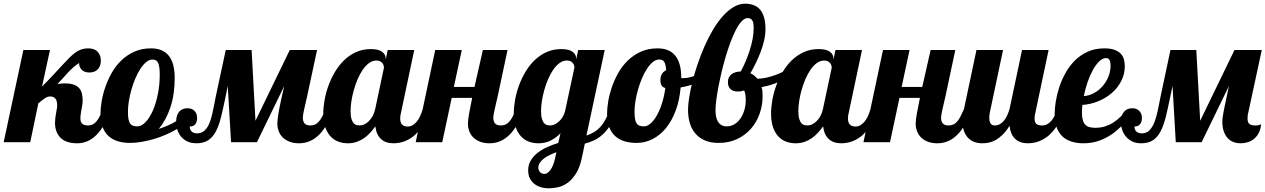

<svg xmlns="http://www.w3.org/2000/svg" viewBox="-58 -771 6861 1041"><path d="M543 -179.2Q480 5.9 360.8 5.9Q299.8 5.9 270 -24.2Q240.2 -54.2 240.2 -105Q240.2 -117.2 241.9 -130.4Q243.7 -143.6 245.8 -156.2Q248 -168.9 250 -180.2Q252 -191.4 252 -200.2Q252 -248 213.9 -248Q206.5 -248 200.2 -245.8Q193.8 -243.7 186.5 -239Q179.2 -234.4 170.4 -227.3Q161.6 -220.2 149.9 -210.9L106 0H-38.1L68.8 -500H212.9L169.9 -301.8Q205.6 -337.4 232.4 -366.5Q259.3 -395.5 280.5 -418.5Q301.8 -441.4 318.8 -458.5Q335.9 -475.6 351.8 -486.8Q367.7 -498 384 -503.4Q400.4 -508.8 419.9 -508.8Q455.1 -508.8 471.9 -489.7Q488.8 -470.7 488.8 -442.9Q488.8 -412.6 472.4 -395.3Q456.1 -377.9 425.8 -377.9Q411.1 -377.9 400.4 -382.6Q389.6 -387.2 383.1 -394.8Q376.5 -402.3 373.5 -411.4Q370.6 -420.4 371.1 -429.2Q354 -418.9 339.4 -405.8Q324.7 -392.6 310.8 -377.7Q296.9 -362.8 282.7 -346.7Q268.6 -330.6 252.9 -314.9Q264.2 -317.4 275.1 -318.1Q286.1 -318.8 294.9 -318.8Q321.8 -318.8 340.1 -312.7Q358.4 -306.6 369.6 -294.9Q380.9 -283.2 385.5 -265.9Q390.1 -248.5 390.1 -226.1Q390.1 -214.4 388.2 -202.4Q386.2 -190.4 384 -178.5Q381.8 -166.5 379.9 -153.8Q377.9 -141.1 377.9 -127.9Q377.9 -90.8 418 -90.8Q433.1 -90.8 444.1 -95.9Q455.1 -101.1 464.4 -112.1Q473.6 -123 482.2 -139.6Q490.7 -156.2 501 -179.2Z M1750 -179.2Q1687 5.9 1564 5.9Q1533.7 5.9 1511.5 -2.9Q1489.3 -11.7 1474.6 -26.4Q1460 -41 1452.9 -60.3Q1445.8 -79.6 1445.8 -100.1Q1445.8 -120.6 1451.2 -153.3Q1456.5 -186 1466.8 -232.9L1482.9 -304.2L1335 0H1194.8L1176.8 -305.2L1164.1 -242.2Q1151.9 -182.6 1140.4 -136.2Q1128.9 -89.8 1112.3 -58.3Q1095.7 -26.9 1070.8 -10.5Q1045.9 5.9 1006.8 5.9Q984.9 5.9 967.5 -0.2Q950.2 -6.3 937.3 -16.8Q924.3 -27.3 915.5 -41.5Q906.7 -55.7 901.9 -71.8Q876.5 -56.2 844.7 -42.2Q813 -28.3 779.1 -18.1Q745.1 -7.8 710.9 -2Q676.8 3.9 647 3.9Q612.3 3.9 582.8 -4.6Q553.2 -13.2 532 -32Q510.7 -50.8 498.8 -80.8Q486.8 -110.8 486.8 -153.8Q486.8 -183.1 492.9 -220.5Q499 -257.8 512.5 -297.4Q525.9 -336.9 547.1 -374.8Q568.4 -412.6 598.9 -442.4Q629.4 -472.2 669.4 -490.5Q709.5 -508.8 760.7 -508.8Q889.2 -508.8 889.2 -349.1Q889.2 -257.8 865.7 -188.5Q842.3 -119.1 802.7 -71.8Q827.6 -80.1 853 -91.1Q878.4 -102.1 897 -113.8Q897.9 -147.5 913.8 -165.8Q929.7 -184.1 959 -184.1Q982.4 -184.1 996.6 -169.7Q1010.7 -155.3 1010.7 -131.8Q1010.7 -107.4 998.8 -95.5Q986.8 -83.5 971.2 -85.9Q970.7 -80.1 972.2 -73.5Q973.6 -66.9 978 -61.3Q982.4 -55.7 990.2 -51.8Q998 -47.9 1009.8 -47.9Q1027.8 -47.9 1041 -55.9Q1054.2 -64 1064 -77.9Q1073.7 -91.8 1080.6 -111.1Q1087.4 -130.4 1092.8 -153.1Q1098.1 -175.8 1102.8 -200.9Q1107.4 -226.1 1112.8 -252L1166 -500H1306.2L1327.1 -116.2L1513.2 -500H1661.1L1607.9 -252Q1596.7 -203.6 1590.3 -174.6Q1584 -145.5 1584 -132.8Q1584 -90.8 1624 -90.8Q1639.2 -90.8 1650.4 -95.9Q1661.6 -101.1 1671.1 -112.1Q1680.7 -123 1689.2 -139.6Q1697.8 -156.2 1708 -179.2ZM687 -85.9Q709 -85.9 730.7 -108.4Q752.4 -130.9 769.8 -169.4Q787.1 -208 797.6 -259Q808.1 -310.1 808.1 -367.2Q808.1 -408.7 800 -428.5Q792 -448.2 769 -448.2Q751 -448.2 734.4 -434.3Q717.8 -420.4 702.9 -397.5Q688 -374.5 675.5 -345Q663.1 -315.4 654.3 -284.2Q645.5 -252.9 640.6 -222.4Q635.7 -191.9 635.7 -167Q635.7 -142.1 638.4 -126.5Q641.1 -110.8 647.2 -101.8Q653.3 -92.8 663.1 -89.4Q672.9 -85.9 687 -85.9Z M2275.9 -179.2Q2261.7 -138.7 2245.1 -108.9Q2228.5 -79.1 2210.7 -58.6Q2192.9 -38.1 2174.3 -25.4Q2155.8 -12.7 2138.2 -5.9Q2120.6 1 2104.5 3.4Q2088.4 5.9 2075.2 5.9Q2032.7 5.9 2007.6 -17.3Q1982.4 -40.5 1977.1 -85.9Q1964.8 -68.8 1950.2 -52.5Q1935.5 -36.1 1917.5 -23.2Q1899.4 -10.3 1877.2 -2.2Q1855 5.9 1828.1 5.9Q1802.2 5.9 1778.3 -2.4Q1754.4 -10.7 1735.8 -29.8Q1717.3 -48.8 1706.1 -79.6Q1694.8 -110.4 1694.8 -154.8Q1694.8 -189 1701.7 -228Q1708.5 -267.1 1722.7 -306.2Q1736.8 -345.2 1758.1 -381.1Q1779.3 -417 1807.9 -444.6Q1836.4 -472.2 1872.6 -488.5Q1908.7 -504.9 1952.1 -504.9Q1994.6 -504.9 2013.9 -490.2Q2033.2 -475.6 2033.2 -454.1V-446.8L2043.9 -500H2188L2116.2 -160.2Q2113.8 -151.9 2112.8 -143.8Q2111.8 -135.7 2111.8 -127.9Q2111.8 -85 2152.8 -85Q2167.5 -85 2179.9 -92.5Q2192.4 -100.1 2202.6 -112.8Q2212.9 -125.5 2220.7 -142.8Q2228.5 -160.2 2233.9 -179.2ZM2023.9 -404.8Q2023.9 -409.2 2022 -415.8Q2020 -422.4 2015.4 -428.5Q2010.7 -434.6 2002.9 -438.7Q1995.1 -442.9 1982.9 -442.9Q1961.9 -442.9 1943.1 -429.2Q1924.3 -415.5 1908.7 -392.8Q1893.1 -370.1 1880.9 -341.3Q1868.7 -312.5 1860.1 -282Q1851.6 -251.5 1847.2 -221.9Q1842.8 -192.4 1842.8 -168.9Q1842.8 -140.1 1848.1 -124.5Q1853.5 -108.9 1861.1 -101.3Q1868.7 -93.8 1877.4 -92.3Q1886.2 -90.8 1893.1 -90.8Q1904.3 -90.8 1916.7 -96.4Q1929.2 -102.1 1940.7 -113Q1952.1 -124 1961.7 -140.6Q1971.2 -157.2 1976.1 -179.2Z M2782.7 -179.2Q2719.7 5.9 2596.7 5.9Q2566.4 5.9 2544.2 -2.9Q2522 -11.7 2507.6 -26.4Q2493.2 -41 2486.1 -60.3Q2479 -79.6 2479 -100.1Q2479 -120.6 2485.6 -156.5Q2492.2 -192.4 2502 -240.2H2391.1L2339.8 0H2195.8L2301.8 -500H2445.8L2402.8 -299.8H2514.6L2560.1 -500H2693.8L2641.1 -252Q2629.9 -203.6 2623.3 -174.6Q2616.7 -145.5 2616.7 -132.8Q2616.7 -90.8 2656.7 -90.8Q2671.9 -90.8 2683.1 -95.9Q2694.3 -101.1 2703.9 -112.1Q2713.4 -123 2721.9 -139.6Q2730.5 -156.2 2740.7 -179.2Z M3097.7 80.1Q3086.9 133.8 3066.7 167Q3046.4 200.2 3021.5 218.8Q2996.6 237.3 2969.5 243.7Q2942.4 250 2917.5 250Q2894.5 250 2874.3 243.9Q2854 237.8 2838.9 225.8Q2823.7 213.9 2814.7 195.6Q2805.7 177.2 2805.7 152.8Q2805.7 121.6 2820.6 97.7Q2835.4 73.7 2858.9 55.9Q2882.3 38.1 2911.4 25.4Q2940.4 12.7 2968.8 3.9L2981 -48.8Q2959 -25.4 2929.4 -9.8Q2899.9 5.9 2860.8 5.9Q2835 5.9 2811 -2.4Q2787.1 -10.7 2768.6 -29.8Q2750 -48.8 2738.8 -79.6Q2727.5 -110.4 2727.5 -154.8Q2727.5 -189 2734.4 -228Q2741.2 -267.1 2755.4 -306.2Q2769.5 -345.2 2790.8 -381.1Q2812 -417 2840.6 -444.6Q2869.1 -472.2 2905.3 -488.5Q2941.4 -504.9 2984.9 -504.9Q3027.3 -504.9 3046.6 -490.2Q3065.9 -475.6 3065.9 -454.1V-448.2L3076.7 -500H3220.7L3121.6 -36.1Q3144.5 -43.9 3163.1 -54.9Q3181.6 -65.9 3197 -82.8Q3212.4 -99.6 3224.9 -123Q3237.3 -146.5 3247.6 -179.2H3289.6Q3274.4 -129.4 3253.7 -96.2Q3232.9 -63 3209.5 -41.7Q3186 -20.5 3161.1 -9.3Q3136.2 2 3112.8 7.8ZM3056.6 -405.8Q3056.6 -410.2 3054.7 -416.5Q3052.7 -422.9 3048.1 -428.7Q3043.5 -434.6 3035.6 -438.7Q3027.8 -442.9 3015.6 -442.9Q2994.6 -442.9 2975.8 -429.2Q2957 -415.5 2941.4 -392.8Q2925.8 -370.1 2913.6 -341.3Q2901.4 -312.5 2892.8 -282Q2884.3 -251.5 2879.9 -221.9Q2875.5 -192.4 2875.5 -168.9Q2875.5 -140.1 2880.9 -124.5Q2886.2 -108.9 2893.8 -101.3Q2901.4 -93.8 2910.2 -92.3Q2918.9 -90.8 2925.8 -90.8Q2936 -90.8 2947.8 -95.9Q2959.5 -101.1 2970.9 -110.8Q2982.4 -120.6 2991.7 -135.3Q3001 -149.9 3005.9 -168.9ZM2958.5 54.2Q2939 61.5 2921.4 70.1Q2903.8 78.6 2890.4 88.9Q2877 99.1 2868.9 111.6Q2860.8 124 2860.8 139.2Q2860.8 144.5 2862.8 150.4Q2864.7 156.2 2868.9 161.1Q2873 166 2879.4 168.9Q2885.7 171.9 2894.5 171.9Q2910.2 171.9 2926.5 150.1Q2942.9 128.4 2952.6 83Z M3809.6 -379.9Q3780.3 -349.1 3733.9 -327.6Q3687.5 -306.2 3632.3 -296.9Q3626.5 -227.5 3605.7 -171.9Q3585 -116.2 3553.2 -77.1Q3521.5 -38.1 3480.5 -17.1Q3439.5 3.9 3393.6 3.9Q3358.9 3.9 3329.3 -4.6Q3299.8 -13.2 3278.6 -32Q3257.3 -50.8 3245.4 -80.8Q3233.4 -110.8 3233.4 -153.8Q3233.4 -183.1 3239.5 -220.5Q3245.6 -257.8 3259 -297.4Q3272.5 -336.9 3293.7 -374.8Q3314.9 -412.6 3345.5 -442.4Q3376 -472.2 3416 -490.5Q3456.1 -508.8 3507.3 -508.8Q3635.7 -508.8 3635.7 -349.1V-348.1Q3638.2 -347.2 3640.4 -347.2Q3642.6 -347.2 3646.5 -347.2Q3664.1 -347.2 3684.3 -352.3Q3704.6 -357.4 3725.1 -365.7Q3745.6 -374 3765.1 -385Q3784.7 -396 3800.8 -407.2ZM3549.3 -293.9Q3533.7 -297.9 3528.1 -309.3Q3522.5 -320.8 3522.5 -335.9Q3522.5 -356.9 3531 -370.4Q3539.6 -383.8 3553.7 -390.1Q3552.7 -406.2 3550.3 -417.2Q3547.9 -428.2 3543.5 -435.3Q3539.1 -442.4 3532.5 -445.3Q3525.9 -448.2 3515.6 -448.2Q3497.6 -448.2 3481 -434.3Q3464.4 -420.4 3449.5 -397.5Q3434.6 -374.5 3422.1 -345Q3409.7 -315.4 3400.9 -284.2Q3392.1 -252.9 3387.2 -222.4Q3382.3 -191.9 3382.3 -167Q3382.3 -142.1 3385 -126.5Q3387.7 -110.8 3393.8 -101.8Q3399.9 -92.8 3409.7 -89.4Q3419.4 -85.9 3433.6 -85.9Q3451.7 -85.9 3470 -102.1Q3488.3 -118.2 3503.9 -146Q3519.5 -173.8 3531.5 -211.9Q3543.5 -250 3549.3 -293.9Z M4240.7 -379.9Q4213.4 -350.6 4169.2 -329.3Q4125 -308.1 4071.3 -298.8Q4074.7 -287.6 4075.7 -275.4Q4076.7 -263.2 4076.7 -249Q4076.7 -199.7 4060.5 -154.1Q4044.4 -108.4 4013.7 -73.2Q3982.9 -38.1 3938.7 -17.1Q3894.5 3.9 3838.4 3.9Q3795.4 3.9 3764.2 -9.5Q3732.9 -22.9 3712.4 -46.9Q3691.9 -70.8 3682.1 -103.8Q3672.4 -136.7 3672.4 -175.8Q3672.4 -202.6 3678.5 -241.7Q3684.6 -280.8 3695.8 -326.4Q3707 -372.1 3723.6 -421.1Q3740.2 -470.2 3760.7 -517.3Q3781.2 -564.5 3806.2 -606.9Q3831.1 -649.4 3859.1 -681.4Q3887.2 -713.4 3918.2 -732.2Q3949.2 -751 3982.4 -751Q4007.3 -751 4027.8 -743.4Q4048.3 -735.8 4062.5 -719.5Q4076.7 -703.1 4084.5 -677Q4092.3 -650.9 4092.3 -613.8Q4092.3 -582 4084.5 -549.3Q4076.7 -516.6 4064.5 -485.4Q4052.2 -454.1 4038.1 -425.5Q4023.9 -397 4010.7 -374Q4022 -368.7 4031 -361.3Q4040 -354 4048.3 -344.2Q4071.8 -344.2 4097.2 -349.9Q4122.6 -355.5 4147 -364.5Q4171.4 -373.5 4193.4 -384.8Q4215.3 -396 4231.4 -407.2ZM3976.6 -280.8Q3968.3 -277.8 3961.4 -276.4Q3954.6 -274.9 3940.4 -274.9Q3917 -274.9 3902.8 -287.8Q3888.7 -300.8 3888.7 -324.2Q3888.7 -340.3 3894 -351.3Q3899.4 -362.3 3908.7 -369.1Q3918 -376 3930.7 -379.4Q3943.4 -382.8 3958.5 -383.8Q3971.7 -407.7 3984.1 -437Q3996.6 -466.3 4006.6 -497.3Q4016.6 -528.3 4022.5 -559.3Q4028.3 -590.3 4028.3 -618.2Q4028.3 -648.9 4020.5 -660.9Q4012.7 -672.9 3995.6 -672.9Q3979.5 -672.9 3963.4 -655.8Q3947.3 -638.7 3932.1 -609.6Q3917 -580.6 3902.8 -542.5Q3888.7 -504.4 3876.2 -462.6Q3863.8 -420.9 3853.8 -377.7Q3843.8 -334.5 3836.4 -295.7Q3829.1 -256.8 3825.2 -224.9Q3821.3 -192.9 3821.3 -172.9Q3821.3 -153.3 3824.7 -137.5Q3828.1 -121.6 3835.4 -110.1Q3842.8 -98.6 3854.2 -92.3Q3865.7 -85.9 3882.3 -85.9Q3906.7 -85.9 3926 -98.6Q3945.3 -111.3 3958.5 -131.6Q3971.7 -151.9 3978.5 -176.8Q3985.4 -201.7 3985.4 -226.1Q3985.4 -263.2 3976.6 -280.8Z M4703.6 -179.2Q4689.5 -138.7 4672.9 -108.9Q4656.2 -79.1 4638.4 -58.6Q4620.6 -38.1 4602.1 -25.4Q4583.5 -12.7 4565.9 -5.9Q4548.3 1 4532.2 3.4Q4516.1 5.9 4502.9 5.9Q4460.4 5.9 4435.3 -17.3Q4410.2 -40.5 4404.8 -85.9Q4392.6 -68.8 4377.9 -52.5Q4363.3 -36.1 4345.2 -23.2Q4327.1 -10.3 4304.9 -2.2Q4282.7 5.9 4255.9 5.9Q4230 5.9 4206.1 -2.4Q4182.1 -10.7 4163.6 -29.8Q4145 -48.8 4133.8 -79.6Q4122.6 -110.4 4122.6 -154.8Q4122.6 -189 4129.4 -228Q4136.2 -267.1 4150.4 -306.2Q4164.6 -345.2 4185.8 -381.1Q4207 -417 4235.6 -444.6Q4264.2 -472.2 4300.3 -488.5Q4336.4 -504.9 4379.9 -504.9Q4422.4 -504.9 4441.7 -490.2Q4460.9 -475.6 4460.9 -454.1V-446.8L4471.7 -500H4615.7L4543.9 -160.2Q4541.5 -151.9 4540.5 -143.8Q4539.6 -135.7 4539.6 -127.9Q4539.6 -85 4580.6 -85Q4595.2 -85 4607.7 -92.5Q4620.1 -100.1 4630.4 -112.8Q4640.6 -125.5 4648.4 -142.8Q4656.2 -160.2 4661.6 -179.2ZM4451.7 -404.8Q4451.7 -409.2 4449.7 -415.8Q4447.8 -422.4 4443.1 -428.5Q4438.5 -434.6 4430.7 -438.7Q4422.9 -442.9 4410.6 -442.9Q4389.6 -442.9 4370.8 -429.2Q4352.1 -415.5 4336.4 -392.8Q4320.8 -370.1 4308.6 -341.3Q4296.4 -312.5 4287.8 -282Q4279.3 -251.5 4274.9 -221.9Q4270.5 -192.4 4270.5 -168.9Q4270.5 -140.1 4275.9 -124.5Q4281.2 -108.9 4288.8 -101.3Q4296.4 -93.8 4305.2 -92.3Q4314 -90.8 4320.8 -90.8Q4332 -90.8 4344.5 -96.4Q4356.9 -102.1 4368.4 -113Q4379.9 -124 4389.4 -140.6Q4398.9 -157.2 4403.8 -179.2Z M5210.4 -179.2Q5147.5 5.9 5024.4 5.9Q4994.1 5.9 4971.9 -2.9Q4949.7 -11.7 4935.3 -26.4Q4920.9 -41 4913.8 -60.3Q4906.7 -79.6 4906.7 -100.1Q4906.7 -120.6 4913.3 -156.5Q4919.9 -192.4 4929.7 -240.2H4818.8L4767.6 0H4623.5L4729.5 -500H4873.5L4830.6 -299.8H4942.4L4987.8 -500H5121.6L5068.8 -252Q5057.6 -203.6 5051 -174.6Q5044.4 -145.5 5044.4 -132.8Q5044.4 -90.8 5084.5 -90.8Q5099.6 -90.8 5110.8 -95.9Q5122.1 -101.1 5131.6 -112.1Q5141.1 -123 5149.7 -139.6Q5158.2 -156.2 5168.5 -179.2Z M5715.3 -179.2Q5701.2 -138.7 5684.6 -108.9Q5668 -79.1 5650.1 -58.6Q5632.3 -38.1 5613.8 -25.4Q5595.2 -12.7 5577.6 -5.9Q5560.1 1 5543.9 3.4Q5527.8 5.9 5514.6 5.9Q5471.7 5.9 5446.3 -17.8Q5420.9 -41.5 5415.5 -88.9Q5396.5 -58.1 5377 -39.6Q5357.4 -21 5338.4 -10.7Q5319.3 -0.5 5301.3 2.7Q5283.2 5.9 5267.6 5.9Q5245.1 5.9 5225.6 -1Q5206.1 -7.8 5191.7 -22.5Q5177.2 -37.1 5168.9 -59.6Q5160.6 -82 5160.6 -113.8Q5160.6 -127.4 5162.6 -143.8Q5164.6 -160.2 5168.5 -179.2L5236.3 -500H5380.4L5308.6 -160.2Q5305.7 -144.5 5305.7 -131.8Q5305.7 -114.7 5312 -102.8Q5318.4 -90.8 5335.4 -90.8Q5350.1 -90.8 5362.3 -97.4Q5374.5 -104 5384.5 -115.7Q5394.5 -127.4 5402.1 -143.8Q5409.7 -160.2 5415.5 -179.2L5483.4 -500H5627.4L5555.7 -160.2Q5553.2 -151.9 5552.2 -143.8Q5551.3 -135.7 5551.3 -127.9Q5551.3 -106.9 5561.3 -98.9Q5571.3 -90.8 5592.3 -90.8Q5606.9 -90.8 5619.4 -97.4Q5631.8 -104 5642.1 -115.7Q5652.3 -127.4 5660.2 -143.8Q5668 -160.2 5673.3 -179.2Z M6091.3 -179.2Q6070.3 -144 6043.2 -110.8Q6016.1 -77.6 5982.2 -51.8Q5948.2 -25.9 5907 -10Q5865.7 5.9 5816.4 5.9Q5780.8 5.9 5752 -3.2Q5723.1 -12.2 5702.6 -31.2Q5682.1 -50.3 5671.1 -80.3Q5660.2 -110.4 5660.2 -152.8Q5660.2 -181.6 5666 -219.2Q5671.9 -256.8 5684.6 -296.4Q5697.3 -335.9 5718.3 -374Q5739.3 -412.1 5769 -442.1Q5798.8 -472.2 5838.9 -490.5Q5878.9 -508.8 5930.2 -508.8Q5963.9 -508.8 5985.1 -500.7Q6006.3 -492.7 6018.8 -479.5Q6031.2 -466.3 6035.9 -449Q6040.5 -431.6 6040.5 -413.1Q6040.5 -369.6 6021.5 -332.3Q6002.4 -294.9 5970.5 -267.1Q5938.5 -239.3 5897 -222.2Q5855.5 -205.1 5810.5 -202.1Q5809.6 -190.9 5808.8 -180.9Q5808.1 -170.9 5808.1 -162.1Q5808.1 -136.7 5812.7 -120.4Q5817.4 -104 5826.4 -94.7Q5835.4 -85.4 5848.9 -81.8Q5862.3 -78.1 5880.4 -78.1Q5910.2 -78.1 5934.3 -85.9Q5958.5 -93.8 5979.5 -107.4Q6000.5 -121.1 6019.3 -139.6Q6038.1 -158.2 6057.1 -179.2ZM5818.4 -250Q5846.7 -252 5873 -266.1Q5899.4 -280.3 5919.4 -303Q5939.5 -325.7 5951.4 -354.7Q5963.4 -383.8 5963.4 -415Q5963.4 -433.6 5958 -444.8Q5952.6 -456.1 5938.5 -456.1Q5919.4 -456.1 5901.1 -437.7Q5882.8 -419.4 5866.7 -390.1Q5850.6 -360.8 5838.1 -324Q5825.7 -287.1 5818.4 -250Z M6316.9 0 6299.3 -305.2 6286.1 -242.2Q6273.9 -182.6 6262.5 -136.2Q6251 -89.8 6234.4 -58.3Q6217.8 -26.9 6192.9 -10.5Q6168 5.9 6128.9 5.9Q6100.6 5.9 6079.8 -4.6Q6059.1 -15.1 6045.7 -31.7Q6032.2 -48.3 6025.6 -68.6Q6019 -88.9 6019 -108.9Q6019 -144 6035.4 -164.1Q6051.8 -184.1 6081.1 -184.1Q6104.5 -184.1 6118.9 -169.7Q6133.3 -155.3 6133.3 -131.8Q6133.3 -107.4 6121.1 -95.5Q6108.9 -83.5 6093.3 -85.9Q6092.8 -80.1 6094.2 -73.5Q6095.7 -66.9 6100.1 -61.3Q6104.5 -55.7 6112.3 -51.8Q6120.1 -47.9 6132.3 -47.9Q6158.7 -47.9 6175 -65.2Q6191.4 -82.5 6202.1 -111.1Q6212.9 -139.6 6220.2 -176.5Q6227.5 -213.4 6235.4 -252L6288.1 -500H6428.2L6449.2 -116.2L6635.3 -500H6783.2L6710 -160.2Q6707.5 -151.9 6706.8 -143.8Q6706.1 -135.7 6706.1 -127.9Q6706.1 -106.9 6716.1 -98.9Q6726.1 -90.8 6747.1 -90.8Q6761.2 -90.8 6767.6 -92.8Q6773.9 -94.7 6779.3 -97.2Q6777.3 -70.3 6767.3 -51Q6757.3 -31.7 6742.2 -19Q6727.1 -6.3 6708 -0.2Q6689 5.9 6668.9 5.9Q6647.5 5.9 6629.4 -1Q6611.3 -7.8 6597.9 -22.5Q6584.5 -37.1 6576.9 -59.6Q6569.3 -82 6569.3 -113.8Q6569.3 -118.7 6569.8 -124Q6570.3 -129.4 6571.5 -138.2Q6572.8 -147 6575.2 -159.9Q6577.6 -172.9 6581.5 -192.4Q6585.4 -211.9 6591.3 -239.3Q6597.2 -266.6 6605 -304.2L6457 0Z"/></svg>

Font: Lobster
Style: Regular
Weight: 400
Designer: Pablo Impallari
Foundry: Pablo Impallari
Version: Version 1.007; ttfautohint (v1.1) -l 8 -r 50 -G 50 -x 14 -D 